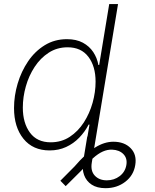

<svg xmlns="http://www.w3.org/2000/svg" viewBox="-20 -748 784 969"><path d="M512.7 201.7Q469.7 201.7 442.6 183.8Q415.5 166 404.5 135.7Q393.6 105.5 399.4 68.4L420.4 -59.1H464.8L443.4 71.8Q436 114.3 458.3 138.2Q480.5 162.1 519 162.1Q556.2 162.1 584 140.9Q611.8 119.6 617.7 85Q623.5 51.3 603 30Q582.5 8.8 546.4 7.3Q522.5 6.3 498.8 16.8Q475.1 27.3 449 50.8Q422.9 74.2 390.1 113.3L311.5 191.4L284.7 164.1L356 92.3Q413.6 25.4 460.2 -3.7Q506.8 -32.7 552.2 -32.7Q607.9 -32.7 639.6 0Q671.4 32.7 662.6 85Q654.3 137.2 612.3 169.4Q570.3 201.7 512.7 201.7ZM230.5 11.2Q146 11.2 98.4 -47.6Q50.8 -106.4 50.8 -202.6Q50.8 -264.6 69.1 -326.2Q87.4 -387.7 121.8 -438.5Q156.2 -489.3 205.8 -519.8Q255.4 -550.3 317.9 -550.3Q365.2 -550.3 398.2 -532.5Q431.2 -514.6 450.7 -485.1Q470.2 -455.6 476.6 -419.9H480.5L531.2 -727.5H575.7L455.1 0H411.6L431.6 -119.1H427.2Q408.7 -83 379.9 -53.2Q351.1 -23.4 313.5 -6.1Q275.9 11.2 230.5 11.2ZM235.8 -29.8Q290 -29.8 332 -57.4Q374 -85 403.1 -130.1Q432.1 -175.3 447.3 -229.2Q462.4 -283.2 462.4 -335.9Q462.4 -413.6 426 -461.4Q389.6 -509.3 321.3 -509.3Q268.1 -509.3 226.1 -482.2Q184.1 -455.1 154.8 -410.4Q125.5 -365.7 110.4 -312Q95.2 -258.3 95.2 -205.1Q95.2 -127.4 131.1 -78.6Q167 -29.8 235.8 -29.8Z"/></svg>

Font: Inter 16pt ExtraLight
Style: Italic
Weight: 250
Italic angle: -9.3988°
Version: Version 4.001;git-66647c0bb